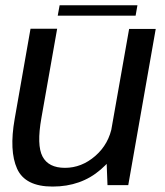

<svg xmlns="http://www.w3.org/2000/svg" viewBox="-20 -702 624 728"><path d="M387.6 0H466.3L570.5 -592.4H469.6L383.5 -105.1ZM196.7 -593H95.7L35.6 -251Q14.3 -130.1 44.8 -62.4Q75.3 5.4 179.4 5.4Q287.6 5.4 362 -59.3Q436.5 -124.1 449.2 -196.3L405.5 -226.3Q393.4 -156.1 341.4 -110.8Q289.5 -65.6 226.3 -65.6Q163.8 -65.6 141.2 -108.6Q118.6 -151.6 137 -254.9ZM198.9 -642.6H494.2L501.1 -682.1H206.1Z"/></svg>

Font: Anybody Thin
Style: Italic
Weight: 100
Italic angle: -10°
Designer: Tyler Finck
Foundry: Etcetera Type Company
Version: Version 1.114;gftools[0.9.25]